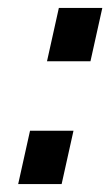

<svg xmlns="http://www.w3.org/2000/svg" viewBox="-20 -466 279 486"><path d="M99 -311 129 -446H239L209 -311ZM26 0 56 -135H166L136 0Z"/></svg>

Font: Titillium Web
Style: SemiBold Italic
Weight: 600
Italic angle: -13°
Version: Version 1.001;PS 57.000;hotconv 1.0.70;makeotf.lib2.5.55311